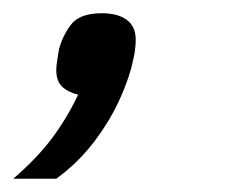

<svg xmlns="http://www.w3.org/2000/svg" viewBox="-50 -137 343 290"><path d="M104 -117Q128 -117 141.5 -107Q155 -97 155 -77Q155 -70 154 -62Q153 -54 151 -46Q146 -21 131.5 11.5Q117 44 93 76Q69 108 35 133H-30Q7 101 29.5 70.5Q52 40 68 6Q52 2 43.5 -6.5Q35 -15 35 -31Q35 -38 36.5 -46.5Q38 -55 39 -62Q44 -82 57 -99.5Q70 -117 104 -117Z"/></svg>

Font: IBM Plex Sans
Style: Italic
Weight: 400
Italic angle: -11.31°
Designer: Mike Abbink, Paul van der Laan, Pieter van Rosmalen
Foundry: Bold Monday
Version: Version 3.201